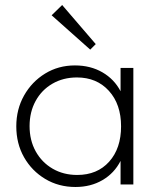

<svg xmlns="http://www.w3.org/2000/svg" viewBox="-20 -736 627 766"><path d="M281 10Q214 10 160.5 -22Q107 -54 76 -108.5Q45 -163 45 -232Q45 -300 76 -355Q107 -410 160 -442.5Q213 -475 279 -475Q341 -475 388.5 -447.5Q436 -420 461 -372V-465H512V0H461V-94Q436 -45 389 -17.5Q342 10 281 10ZM288 -38Q368 -38 415.5 -91Q463 -144 463 -232Q463 -320 414.5 -373.5Q366 -427 287 -427Q232 -427 189 -402Q146 -377 122 -333Q98 -289 98 -233Q98 -176 122.5 -132Q147 -88 190 -63Q233 -38 288 -38ZM340 -538 186 -675 228 -716 362 -560Z"/></svg>

Font: Outfit ExtraLight
Style: Regular
Weight: 200
Designer: Rodrigo Fuenzalida
Foundry: fragTYPE
Version: Version 1.100; ttfautohint (v1.8.4.7-5d5b);gftools[0.9.27]